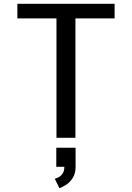

<svg xmlns="http://www.w3.org/2000/svg" viewBox="-20 -720 690 1003"><path d="M275 0V-623.9H70.7V-700H578.7V-623.9H374V0ZM290.2 262.9 266.1 213.7Q276.3 211.1 288 204.7Q299.6 198.3 308 184.9Q316.4 171.5 316.4 149L374.8 151.3Q374.8 186.9 359.6 210.2Q344.4 233.4 324.4 246Q304.4 258.6 290.2 262.9ZM274.1 151.3V51.9H374.8V151.3Z"/></svg>

Font: Trispace Thin
Style: Regular
Weight: 100
Designer: Tyler Finck
Foundry: Etcetera Type Company
Version: Version 1.210